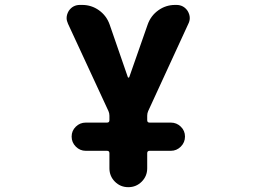

<svg xmlns="http://www.w3.org/2000/svg" viewBox="-20 -567 1040 784"><path d="M426.8 120.1V58.6Q426.8 48.8 417 48.8H330.1Q306.6 48.8 289.6 31.7Q272.5 14.6 272.5 -9.3Q272.5 -33.2 289.6 -49.8Q306.6 -66.4 330.1 -66.4H417Q426.8 -66.4 426.8 -76.2V-94.7Q426.8 -104.5 422.9 -113.3L257.8 -469.7Q252 -482.4 252 -493.2Q252 -507.8 260.7 -522.5Q277.3 -546.9 306.6 -546.9H315.4Q353.5 -546.9 384.3 -524.9Q415 -502.9 427.7 -466.8L502 -252Q502.9 -250 504.9 -250Q506.8 -250 507.8 -252L583 -466.8Q595.7 -502.9 626.5 -524.9Q657.2 -546.9 695.3 -546.9H700.2Q729.5 -546.9 746.1 -522.5Q754.9 -507.8 754.9 -493.2Q754.9 -481.4 749 -469.7L585 -113.3Q581.1 -104.5 581.1 -94.7V-76.2Q581.1 -66.4 590.8 -66.4H677.7Q701.2 -66.4 718.3 -49.8Q735.4 -33.2 735.4 -9.3Q735.4 14.6 718.3 31.7Q701.2 48.8 677.7 48.8H590.8Q581.1 48.8 581.1 58.6V120.1Q581.1 152.3 558.6 174.8Q536.1 197.3 503.9 197.3Q471.7 197.3 449.2 174.8Q426.8 152.3 426.8 120.1Z"/></svg>

Font: Rounded-X Mgen+ 1m bold
Style: Bold
Weight: 700
Designer: [Source Han Sans]
Ryoko NISHIZUKA  (kana & ideographs); Paul D. Hunt (Latin, Greek & Cyrillic); Wenlong ZHANG  (bopomofo
Version: Version 1.059.20150602